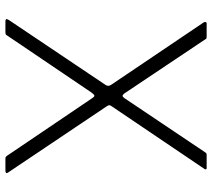

<svg xmlns="http://www.w3.org/2000/svg" viewBox="-57 -725 782 708"><g transform="rotate(90 334.0 -371.0)"><path d="M614 -13Q620 -5 617.5 -2.5Q615 0 609 0H564Q559 0 555 -5L342 -320Q337 -328 333 -328Q329 -328 321 -317L110 -5Q109 -2 106 -1Q103 0 100 0H58Q53 0 51 -2.5Q49 -5 54 -13L293 -369Q297 -375 296.5 -380Q296 -385 292 -391L62 -732Q61 -735 61.5 -738.5Q62 -742 66 -742H114Q120 -742 122 -741Q124 -740 125 -737L325 -438Q330 -432 333.5 -432Q337 -432 342 -439L542 -737Q544 -740 546 -741Q548 -742 552 -742H600Q604 -742 604.5 -739.5Q605 -737 603 -734L372 -392Q368 -387 368 -383.5Q368 -380 371 -375L614 -13Z"/></g></svg>

Font: Libre Franklin ExtraLight
Style: Regular
Weight: 250
Designer: Pablo Impallari, Rodrigo Fuenzalida, Nhung Nguyen
Foundry: Impallari Type
Version: Version 3.000